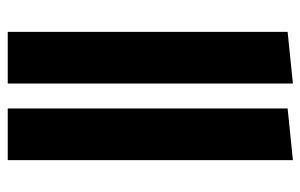

<svg xmlns="http://www.w3.org/2000/svg" viewBox="-164 -632 796 509"><g transform="rotate(90 234.5 -378.0)"><path d="M202 -756V0H65V-742ZM405 -756V0H268V-742Z"/></g></svg>

Font: FiraGO
Style: Bold
Weight: 700
Designer: bBox Type
Foundry: bBox Type GmbH
Version: Version 1.001;PS 001.001;hotconv 1.0.88;makeotf.lib2.5.64775